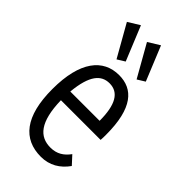

<svg xmlns="http://www.w3.org/2000/svg" viewBox="-218 -742 811 811"><g transform="rotate(45 187.5 -336.0)"><path d="M139 -507 173 -528 110 -682 58 -650ZM259 -507 293 -528 230 -682 178 -650ZM204 10C255 10 295 -14 324 -55L290 -92C269 -63 243 -46 205 -46C140 -46 98 -91 95 -219H332C333 -230 333 -239 333 -251C333 -410 277 -468 194 -468C99 -468 36 -392 36 -227C36 -64 98 10 204 10ZM97 -273C107 -379 141 -415 190 -415C245 -415 272 -368 272 -273Z"/></g></svg>

Font: Inconsolata Condensed
Style: Regular
Weight: 400
Width: 3
Monospace: yes
Designer: Raph Levien, Cyreal, Brenton Simpson
Foundry: Raph Levien, Cyreal, Google
Version: Version 3.100